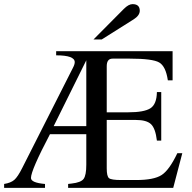

<svg xmlns="http://www.w3.org/2000/svg" viewBox="-20 -910 929 930"><path d="M433 -719 580 -867Q603 -890 622 -890Q657 -890 657 -858Q657 -835 627 -816L473 -719ZM863 -168 819 0H310V-19L327 -21Q372 -26 385 -43.5Q398 -61 398 -112V-260H222Q130 -85 130 -48Q130 -25 197 -19H198V0H0V-19Q32 -24 49 -38.5Q66 -53 88 -97L333 -581Q342 -598 342 -609Q342 -642 252 -642V-662H816V-521H793Q783 -589 751 -607.5Q719 -626 609 -626H525Q497 -626 497 -589V-366H601Q678 -366 708.5 -385.5Q739 -405 740 -464H761V-229H740Q733 -288 711.5 -308.5Q690 -329 638 -329H497V-94Q497 -56 508 -47Q519 -38 567 -38H640Q725 -38 762.5 -62Q800 -86 839 -168ZM398 -299V-618L240 -299Z"/></svg>

Font: STIX Math
Style: Regular
Weight: 400
Designer: MicroPress Inc., with final additions and corrections provided by Coen Hoffman, Elsevier (retired)
Version: Version 1.1.1